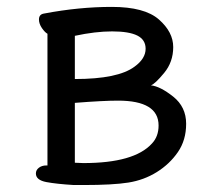

<svg xmlns="http://www.w3.org/2000/svg" viewBox="-20 -510 604 551"><path d="M219.2 -42Q365.2 -42 416 -98.1Q435.1 -118.2 435.1 -149.9Q435.1 -221.2 318.8 -221.2Q275.9 -221.2 194.8 -214.8V-43ZM194.8 -283.2Q318.8 -283.2 366.2 -318.8Q397.9 -341.8 397.9 -370.1Q397.9 -396 374 -408Q350.1 -419.9 301.8 -419.9Q253.9 -419.9 194.8 -407.2ZM220.2 21H191.9Q143.1 18.1 113 12.5Q83 6.8 83 -12.2Q83 -22 91.6 -28.6Q100.1 -35.2 112.8 -35.2H116.2V-413.1Q108.9 -417 100.3 -429.4Q91.8 -441.9 91.8 -454.1Q91.8 -469.2 106.9 -471.2Q207 -490.2 300.8 -490.2Q395 -490.2 436 -454.1Q477.1 -418 477.1 -375Q477.1 -332 450.9 -300.5Q424.8 -269 413.1 -265.1Q439.9 -262.2 477.1 -232.7Q514.2 -203.1 514.2 -154.8Q514.2 -107.9 490.5 -73.5Q466.8 -39.1 429.9 -16.1Q393.1 6.8 348.6 13.9Q304.2 21 220.2 21Z"/></svg>

Font: LXGW WenKai Screen
Style: Regular
Weight: 400
Designer: LXGW / Fontworks Inc.
Foundry: LXGW / Fontworks Inc.
Version: Version 1.510;January 18,2025